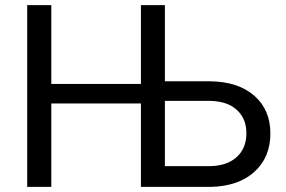

<svg xmlns="http://www.w3.org/2000/svg" viewBox="-20 -731 1120 751"><path d="M180.7 -402.8H531.2V-710.9H625V-413.1H801.8Q912.1 -411.6 974.9 -356.4Q1037.6 -301.3 1037.6 -209Q1037.6 -115.7 974.9 -58.8Q912.1 -2 803.2 0H531.2V-326.2H180.7V0H86.4V-710.9H180.7ZM625 -336.4V-81.1H796.4Q865.7 -81.1 904.8 -115.7Q943.8 -150.4 943.8 -210Q943.8 -266.6 906.7 -300.8Q869.6 -335 802.2 -336.4Z"/></svg>

Font: Roboto
Style: Regular
Weight: 400
Designer: Google
Version: Version 2.134; 2016; ttfautohint (v1.6)